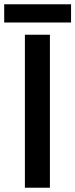

<svg xmlns="http://www.w3.org/2000/svg" viewBox="-22 -876 352 896"><path d="M210.9 0H94.2V-713.9H210.9ZM-2.4 -771V-856H309.6V-771Z"/></svg>

Font: Open Sans
Style: SemiBold
Weight: 600
Foundry: Ascender Corporation
Version: Version 1.10